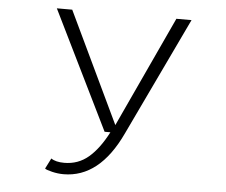

<svg xmlns="http://www.w3.org/2000/svg" viewBox="-50 -557 950 808"><g transform="rotate(5 425.0 -153.5)"><path d="M223 -500 446 -32 663 -500H727L489 0Q398.5 193 246.5 193Q222.5 193 197.8 187Q173 181 167.5 176L190 131.5Q209 145 245.5 145Q304 145 347.5 108.2Q391 71.5 428 0H403.5L158 -500Z"/></g></svg>

Font: League Mono Wide UltraLight
Style: Regular
Weight: 200
Width: 8
Designer: Tyler Finck
Foundry: The League of Moveable Type / Tyler Finck
Version: Version 2.210